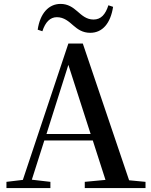

<svg xmlns="http://www.w3.org/2000/svg" viewBox="-20 -963 775 983"><path d="M173 -811 197 -803C212 -850 237 -875 271 -875C308 -875 332 -853 356 -832C378 -813 403 -795 442 -795C505 -795 546 -844 559 -928L535 -936C520 -889 497 -863 459 -863C423 -863 400 -884 376 -905C353 -925 328 -943 290 -943C229 -943 185 -894 173 -811ZM330 -631 444 -277H218ZM414 0H725V-32L641 -40L404 -740H330L97 -42L13 -32V0H238V-32L143 -43L207 -244H455L520 -42L414 -32Z"/></svg>

Font: Noto Serif HK SemiBold
Style: Regular
Weight: 600
Designer: Ryoko NISHIZUKA 西塚涼子 (kana & ideographs); Frank Grießhammer (Latin, Greek & Cyrillic); Wenlong ZHANG 张文龙 (bopomofo); San
Foundry: Adobe
Version: Version 2.001;hotconv 1.1.0;makeotfexe 2.6.0